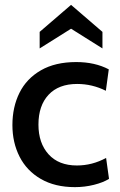

<svg xmlns="http://www.w3.org/2000/svg" viewBox="-20 -759 494 789"><path d="M31 -245Q31 -319 60 -377.5Q89 -436 148 -470Q207 -504 293 -504Q370 -504 427 -474L415 -386Q359 -414 297 -414Q221 -414 179.5 -369.5Q138 -325 138 -247Q138 -171 179.5 -125Q221 -79 296 -79Q359 -79 416 -110L428 -24Q404 -9 366 0.5Q328 10 288 10Q206 10 148 -23.5Q90 -57 60.5 -115Q31 -173 31 -245ZM143 -628 272 -739 401 -628V-560L272 -641L143 -560Z"/></svg>

Font: Cabin Medium
Style: Regular
Weight: 500
Designer: Pablo Impallari
Foundry: Pablo Impallari. http://www.impallari.com Igino Marini. http://www.ikern.com
Version: Version 2.200